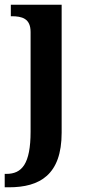

<svg xmlns="http://www.w3.org/2000/svg" viewBox="-27 -556 377 816"><path d="M-7 240H11C142 240 235 187 235 8V-536H19V-487H22C66 -487 103 -478 103 -420V3C103 141 66 183 0 183H-7Z"/></svg>

Font: Noto Serif Oriya SemiBold
Style: Regular
Weight: 600
Designer: David Williams
Foundry: Google LLC, David Williams
Version: Version 1.051